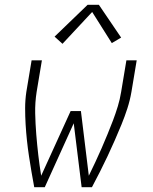

<svg xmlns="http://www.w3.org/2000/svg" viewBox="-20 -782 640 802"><path d="M123 0Q117 -32 111.5 -64.5Q106 -97 101 -130Q96 -163 92.5 -196Q89 -229 87 -262.5Q85 -296 85 -330Q85 -364 90 -398L112 -530H155L133 -398Q126 -353 127 -308.5Q128 -264 131.5 -220.5Q135 -177 140 -134Q145 -91 152 -48L275 -318H318L351 -48Q365 -77 378.5 -105.5Q392 -134 404.5 -163Q417 -192 429 -221Q441 -250 452 -279Q463 -308 472 -337.5Q481 -367 486 -398L508 -530H551L529 -398Q523 -363 512 -329Q501 -295 487.5 -262Q474 -229 459.5 -196Q445 -163 429.5 -130Q414 -97 397.5 -64.5Q381 -32 364 0H321L288 -267L167 0ZM241 -599 208 -629 346 -762H393L486 -625L447 -602L365 -732Z"/></svg>

Font: Iosevka Curly XLtEx
Style: Italic
Weight: 200
Width: 7
Italic angle: -9°
Monospace: yes
Designer: Belleve Invis
Foundry: Belleve Invis
Version: Version 11.1.0; ttfautohint (v1.8.3)